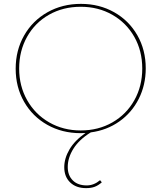

<svg xmlns="http://www.w3.org/2000/svg" viewBox="-20 -683 834 992"><path d="M330 180Q330 223 356 249Q382 275 428 275Q465 275 497 248L506 259Q488 275 469.5 282Q451 289 425 289Q373 289 342.5 259.5Q312 230 312 181Q312 135 339 89Q366 43 422 4Q413 5 396 5Q301 5 224.5 -38Q148 -81 104.5 -157Q61 -233 61 -328Q61 -423 104.5 -499.5Q148 -576 225 -619.5Q302 -663 398 -663Q493 -663 569.5 -620Q646 -577 689.5 -501Q733 -425 733 -330Q733 -244 697 -172.5Q661 -101 596.5 -55.5Q532 -10 449 1Q389 38 359.5 85Q330 132 330 180ZM397 -9Q488 -9 560.5 -50.5Q633 -92 674 -165Q715 -238 715 -329Q715 -420 674 -492.5Q633 -565 560.5 -606.5Q488 -648 397 -648Q306 -648 233.5 -607Q161 -566 120 -493Q79 -420 79 -329Q79 -238 120.5 -165Q162 -92 234.5 -50.5Q307 -9 397 -9Z"/></svg>

Font: Ysabeau SC Thin
Style: Regular
Weight: 200
Designer: Christian Thalmann (Catharsis Fonts)
Version: Version 0.003